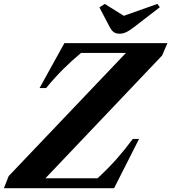

<svg xmlns="http://www.w3.org/2000/svg" viewBox="-52 -988 898 1008"><path d="M-31.5 0 -6.5 -63.5 609 -710H373.5Q325 -670 280 -625.2Q235 -580.5 190 -525.5H155.5L286 -761.5H827L799 -696.5L186.5 -52H460Q518.5 -106 562 -155.5Q605.5 -205 645 -258.5H678L547 0ZM576 -811Q557.5 -811 545.8 -819Q534 -827 524 -846L470 -949L498 -967.5L598 -905L774.5 -967.5L787 -950L652 -846Q626 -826 609.2 -818.5Q592.5 -811 576 -811Z"/></svg>

Font: Libre Caslon Text
Style: Italic
Weight: 400
Italic angle: -22.583°
Designer: Pablo Impallari, Rodrigo Fuenzalida, Katja Schimmel
Foundry: Pablo Impallari, Rodrigo Fuenzalida
Version: Version 2.000